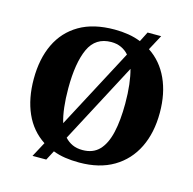

<svg xmlns="http://www.w3.org/2000/svg" viewBox="-114 -870 1032 1025"><g transform="rotate(15 402.5 -357.5)"><path d="M198 -42Q126 -89 90 -170Q54 -251 54 -359Q54 -470 93 -552Q132 -634 209.5 -679.5Q287 -725 404 -725Q444 -725 480.5 -719Q517 -713 549 -700L577 -755H652L607 -671Q677 -625 714 -544.5Q751 -464 751 -358Q751 -247 710.5 -164.5Q670 -82 592.5 -36Q515 10 403 10Q361 10 325 4.5Q289 -1 258 -13L230 40H154ZM403 -59Q461 -59 495 -94.5Q529 -130 544.5 -197Q560 -264 560 -358Q560 -415 554.5 -461.5Q549 -508 539 -544L305 -101Q323 -81 347 -70Q371 -59 403 -59ZM501 -613Q484 -633 459.5 -644.5Q435 -656 404 -656Q317 -656 281 -577.5Q245 -499 245 -358Q245 -301 250.5 -254Q256 -207 267 -171Z"/></g></svg>

Font: Noto Serif Armenian ExtraBold
Style: Regular
Weight: 800
Version: Version 2.007